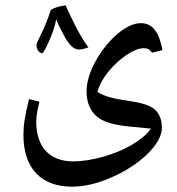

<svg xmlns="http://www.w3.org/2000/svg" viewBox="-20 -577 664 721"><path d="M226 -557C203 -554 184 -548 171 -540C160 -506 147 -474 132 -444C122 -425 117 -413 117 -408C117 -388 128 -378 140 -377C154 -395 184 -462 191 -504C198 -487 206 -470 216 -452C234 -416 253 -391 276 -391C282 -391 289 -392 296 -394L312 -399C276 -448 252 -502 226 -557ZM250 124C297 124 347 112 399 89C505 43 588 -36 588 -97C588 -128 578 -154 556 -170C536 -184 506 -192 459 -199C405 -206 367 -217 346 -232C353 -258 367 -283 387 -308C428 -358 484 -396 519 -396C534 -396 542 -392 551 -379L590 -389C578 -453 555 -490 509 -490C482 -490 452 -476 419 -448C354 -391 305 -301 305 -235C305 -204 312 -179 326 -159C352 -121 400 -106 497 -99C513 -97 530 -96 547 -94C531 -72 507 -52 475 -33C412 4 322 29 255 29C166 29 116 -25 116 -121C116 -141 121 -166 128 -195L89 -205C73 -140 68 -107 68 -70C68 54 134 124 250 124Z"/></svg>

Font: Noto Naskh Arabic UI Medium
Style: Regular
Weight: 500
Designer: Monotype Design Team, David Williams, Mohamad Dakak and Nizar Qandah
Foundry: Monotype Imaging Inc.
Version: Version 2.014